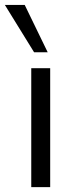

<svg xmlns="http://www.w3.org/2000/svg" viewBox="-57 -765 295 785"><path d="M70.8 0V-486.3H148.2V0ZM82.4 -551.3 -37.1 -744.8H44.1L138 -551.3Z"/></svg>

Font: Nunito Sans 12pt ExtraLight SemiCondensed
Style: Regular
Weight: 200
Width: 4
Version: Version 3.101;gftools[0.9.27]